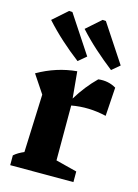

<svg xmlns="http://www.w3.org/2000/svg" viewBox="-116 -827 642 892"><g transform="rotate(15 204.5 -381.5)"><path d="M24 0V-47Q34 -56 46 -63Q58 -70 72 -76L83 -355L25 -442Q114 -493 212 -502L224 -374Q264 -440 316 -491Q363 -497 402 -474L393 -336Q308 -356 226 -341V-77L328 -51V0ZM201 -548Q155 -583 113 -621Q71 -659 33 -701L103 -763L119 -762L239 -580ZM362 -548Q317 -583 274.5 -621Q232 -659 194 -701L264 -763L280 -762L400 -580Z"/></g></svg>

Font: Piazzolla
Style: Bold
Weight: 700
Designer: Juan Pablo del Peral
Foundry: Huerta Tipografica
Version: Version 1.330